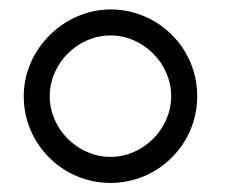

<svg xmlns="http://www.w3.org/2000/svg" viewBox="-20 -786 509 415"><path d="M218.8 -390.6C321.9 -390.6 406.3 -474 406.3 -578.1C406.3 -682.3 321.9 -765.6 218.8 -765.6C118.8 -765.6 31.3 -680.2 31.3 -578.1C31.3 -474 115.6 -390.6 218.8 -390.6ZM218.8 -446.9C147.9 -446.9 87.5 -507.3 87.5 -578.1C87.5 -649 147.9 -709.4 218.8 -709.4C289.6 -709.4 350 -649 350 -578.1C350 -507.3 289.6 -446.9 218.8 -446.9Z"/></svg>

Font: Manrope3 Light
Style: Regular
Weight: 300
Designer: Mikhail Sharanda
Foundry: Mikhail Sharanda
Version: Version 3.000;PS 003.000;hotconv 1.0.88;makeotf.lib2.5.64775